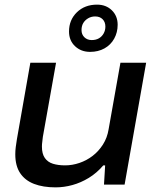

<svg xmlns="http://www.w3.org/2000/svg" viewBox="-20 -797 675 829"><path d="M220 12Q166 12 127 -3Q88 -18 67 -49.5Q46 -81 46 -131Q46 -146 48 -162Q50 -178 53 -196L111 -526H222L165 -206Q164 -195 162.5 -184.5Q161 -174 161 -164Q161 -133 173.5 -115Q186 -97 208.5 -90Q231 -83 261 -83Q292 -83 323 -93.5Q354 -104 380 -124Q406 -144 424.5 -173Q443 -202 449 -239L500 -526H611L518 0H429L434 -83H426Q398 -50 363.5 -29Q329 -8 292.5 2Q256 12 220 12ZM369 -573Q330 -573 304 -597.5Q278 -622 278 -661Q278 -711 312 -744Q346 -777 399 -777Q438 -777 463 -752.5Q488 -728 488 -690Q488 -657 473 -630Q458 -603 431 -588Q404 -573 369 -573ZM376 -624Q394 -624 407 -631.5Q420 -639 427.5 -652.5Q435 -666 435 -682Q435 -702 423 -714Q411 -726 391 -726Q374 -726 360.5 -718Q347 -710 339.5 -697.5Q332 -685 332 -667Q332 -648 344.5 -636Q357 -624 376 -624Z"/></svg>

Font: Archivo SemiExpanded Medium
Style: Italic
Weight: 500
Width: 6
Italic angle: -10°
Designer: Hector Gatti
Foundry: Omnibus-Type
Version: Version 2.001